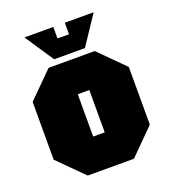

<svg xmlns="http://www.w3.org/2000/svg" viewBox="-135 -839 831 938"><g transform="rotate(-20 280.0 -370.0)"><path d="M30 -130V-430L160 -560H400L530 -430V-130L400 0H160ZM250 -170H310V-390H250ZM310 -740H460L360 -590H200L100 -740H250V-680H310Z"/></g></svg>

Font: Tektur Condensed Black
Style: Regular
Weight: 900
Width: 3
Designer: Adam Jagosz
Foundry: Adam Jagosz
Version: Version 1.005;gftools[0.9.30]